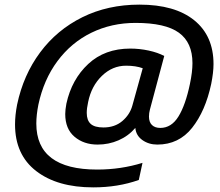

<svg xmlns="http://www.w3.org/2000/svg" viewBox="-20 -734 950 830"><path d="M45 -196Q45 -236 54 -282Q81 -410 153.5 -507.5Q226 -605 336 -659.5Q446 -714 583 -714Q736 -714 819.5 -646.5Q903 -579 903 -457Q903 -421 893 -371Q868 -254 810.5 -181.5Q753 -109 660 -109Q623 -109 595.5 -128.5Q568 -148 565 -181Q535 -146 492.5 -127.5Q450 -109 402 -109Q342 -109 302 -143Q262 -177 262 -241Q262 -259 267 -286Q290 -391 361.5 -457.5Q433 -524 543 -524Q583 -524 622.5 -515.5Q662 -507 690 -492L628 -260Q624 -245 624 -230Q624 -206 637 -193.5Q650 -181 673 -181Q721 -181 751.5 -230.5Q782 -280 801 -371Q812 -423 812 -461Q812 -550 753.5 -592.5Q695 -635 566 -635Q462 -635 375 -592.5Q288 -550 228.5 -470Q169 -390 146 -282Q137 -237 137 -200Q137 -1 400 -1Q503 -1 596 -30L580 44Q490 76 383 76Q228 76 136.5 5.5Q45 -65 45 -196ZM552 -277 597 -439Q567 -450 525 -450Q466 -450 420.5 -406Q375 -362 361 -293Q355 -266 355 -246Q355 -214 372 -198.5Q389 -183 427 -183Q476 -183 508.5 -210.5Q541 -238 552 -277Z"/></svg>

Font: Prompt
Style: Italic
Weight: 400
Italic angle: -12°
Designer: Katatrad Team
Foundry: CadsonDemak
Version: Version 1.001